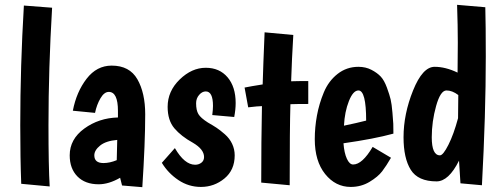

<svg xmlns="http://www.w3.org/2000/svg" viewBox="-20 -754 2077 796"><path d="M79 -731 196 -722Q181 -469 181 -235Q181 -63 186 19L68 8Q64 -96 64 -235Q64 -479 79 -731Z M374 -286 282 -295Q297 -373 339 -427.5Q381 -482 443 -482Q517 -482 549.5 -425.5Q582 -369 582 -280Q582 -161 570 22L486 15L478 -17Q431 10 389 10Q333 10 301 -22.5Q269 -55 269 -110Q269 -177 329.5 -221Q390 -265 469 -267V-294Q469 -373 431 -373Q412 -373 396.5 -346.5Q381 -320 374 -286ZM464 -90 466 -174Q419 -170 395 -150.5Q371 -131 371 -110Q371 -78 409 -78Q435 -78 464 -90Z M860 -277Q863 -300 863 -315Q863 -375 833 -375Q818 -375 805.5 -360.5Q793 -346 793 -326Q793 -297 802.5 -281Q812 -265 842 -246Q863 -234 877.5 -224.5Q892 -215 912 -197.5Q932 -180 942.5 -157.5Q953 -135 953 -110Q953 -49 910.5 -14Q868 21 813 21Q762 21 719.5 -7.5Q677 -36 651 -79L705 -140Q745 -71 789 -71Q804 -71 815 -79.5Q826 -88 826 -103Q826 -135 780 -162Q731 -189 703 -222Q675 -255 675 -311Q675 -376 725 -424.5Q775 -473 833 -473Q890 -473 923.5 -433.5Q957 -394 957 -327Q957 -300 951 -269Z M1009 -309 994 -391Q1018 -396 1069 -404Q1071 -478 1077 -620L1196 -609Q1190 -510 1187 -417Q1212 -418 1258 -418V-323Q1210 -323 1184 -322Q1181 -222 1181 14L1063 3Q1063 -172 1066 -314Q1051 -314 1009 -309Z M1611 -200Q1531 -178 1404 -160Q1407 -120 1418 -96Q1429 -72 1444 -72Q1482 -72 1525 -145L1601 -100Q1582 -67 1564.5 -44Q1547 -21 1512 0Q1477 21 1434 21Q1371 21 1328 -32.5Q1285 -86 1285 -177Q1285 -226 1294 -275Q1303 -324 1322.5 -371Q1342 -418 1379.5 -447.5Q1417 -477 1466 -477Q1496 -477 1520 -464.5Q1544 -452 1558.5 -436.5Q1573 -421 1584 -391Q1595 -361 1599.5 -342Q1604 -323 1607 -287Q1610 -251 1610.5 -240.5Q1611 -230 1611 -200ZM1466 -379Q1444 -379 1426.5 -335Q1409 -291 1406 -233Q1459 -244 1498 -254Q1498 -379 1466 -379Z M1875 -734 1992 -724Q1994 -653 1994 -520Q1994 -280 1978 14L1889 6Q1886 -34 1883 -88Q1840 -2 1790 -2Q1713 -2 1683 -50Q1653 -98 1653 -185Q1653 -281 1692.5 -379Q1732 -477 1782 -477Q1827 -477 1877 -453Q1877 -473 1877.5 -514Q1878 -555 1878 -577Q1878 -646 1875 -734ZM1879 -264 1880 -360Q1855 -379 1831 -379Q1806 -379 1788 -314.5Q1770 -250 1770 -185Q1770 -110 1804 -110Q1817 -110 1839 -153.5Q1861 -197 1879 -264Z"/></svg>

Font: Boogaloo
Style: Regular
Weight: 400
Designer: John Vargas Beltran
Foundry: John Vargas Beltran
Version: Version 1.001